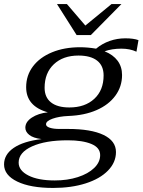

<svg xmlns="http://www.w3.org/2000/svg" viewBox="-36 -733 703 947"><path d="M563 -493Q516 -493 480 -480Q522 -463 544 -433.5Q566 -404 566 -363Q566 -306 533 -261Q500 -216 440.5 -190Q381 -164 302 -161Q255 -159 223 -147.5Q191 -136 191 -120Q191 -109 209.5 -103Q228 -97 256 -97H299Q413 -97 474.5 -67.5Q536 -38 536 17Q536 68 496.5 108.5Q457 149 386.5 171.5Q316 194 226 194Q114 194 49 162.5Q-16 131 -16 78Q-16 29 31.5 -3.5Q79 -36 169 -47Q128 -52 108.5 -67.5Q89 -83 89 -103Q89 -132 121 -153Q153 -174 200 -179Q93 -209 93 -303Q93 -361 126.5 -405.5Q160 -450 220.5 -475Q281 -500 359 -500Q396 -500 438 -493Q468 -518 505 -531Q542 -544 582 -544Q623 -544 647 -535L637 -478Q605 -493 563 -493ZM475 -361Q475 -409 443 -434Q411 -459 351 -459Q275 -459 229.5 -416Q184 -373 184 -300Q184 -253 215.5 -228Q247 -203 306 -203Q383 -203 429 -245.5Q475 -288 475 -361ZM56 69Q56 108 104 132.5Q152 157 234 157Q297 157 348 140.5Q399 124 428.5 95.5Q458 67 458 32Q458 -5 414.5 -23Q371 -41 298 -41Q188 -41 122 -11Q56 19 56 69ZM245 -713H294L385 -607L514 -713H563L412 -560H342Z"/></svg>

Font: Fahkwang
Style: Italic
Weight: 400
Italic angle: -10°
Version: Version 1.000; ttfautohint (v1.6)